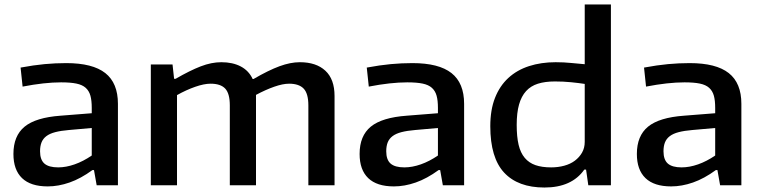

<svg xmlns="http://www.w3.org/2000/svg" viewBox="-20 -828 3404 858"><path d="M193 5Q117 5 78.5 -32Q40 -69 40 -140Q40 -221 90 -262Q140 -303 251 -311L390 -322V-346Q390 -379 384 -400.5Q378 -422 363 -435.5Q348 -449 321.5 -454.5Q295 -460 253 -460Q179 -460 81 -441L72 -526Q131 -537 179.5 -541.5Q228 -546 276 -546Q394 -546 450.5 -501.5Q507 -457 507 -364V0H412L400 -68H393Q341 -30 291 -12.5Q241 5 193 5ZM240 -80Q275 -80 313.5 -93.5Q352 -107 390 -133V-256L288 -247Q252 -244 227 -237.5Q202 -231 187 -219.5Q172 -208 165.5 -191.5Q159 -175 159 -152Q159 -114 178.5 -97Q198 -80 240 -80Z M654 -540H751L758 -476H765Q829 -513 877 -531.5Q925 -550 969 -550Q1020 -550 1056 -531Q1092 -512 1109 -475H1113Q1180 -514 1229 -532Q1278 -550 1320 -550Q1393 -550 1434 -512Q1475 -474 1475 -399V0H1358V-357Q1358 -410 1337 -432Q1316 -454 1272 -454Q1244 -454 1205.5 -440.5Q1167 -427 1124 -404V0H1007V-357Q1007 -410 986.5 -432Q966 -454 921 -454Q892 -454 852 -440Q812 -426 771 -403V0H654Z M1740 5Q1664 5 1625.5 -32Q1587 -69 1587 -140Q1587 -221 1637 -262Q1687 -303 1798 -311L1937 -322V-346Q1937 -379 1931 -400.5Q1925 -422 1910 -435.5Q1895 -449 1868.5 -454.5Q1842 -460 1800 -460Q1726 -460 1628 -441L1619 -526Q1678 -537 1726.5 -541.5Q1775 -546 1823 -546Q1941 -546 1997.5 -501.5Q2054 -457 2054 -364V0H1959L1947 -68H1940Q1888 -30 1838 -12.5Q1788 5 1740 5ZM1787 -80Q1822 -80 1860.5 -93.5Q1899 -107 1937 -133V-256L1835 -247Q1799 -244 1774 -237.5Q1749 -231 1734 -219.5Q1719 -208 1712.5 -191.5Q1706 -175 1706 -152Q1706 -114 1725.5 -97Q1745 -80 1787 -80Z M2413 10Q2295 10 2233 -56.5Q2171 -123 2171 -264Q2171 -337 2192 -390.5Q2213 -444 2251.5 -479.5Q2290 -515 2344 -532.5Q2398 -550 2463 -550Q2500 -550 2533.5 -546.5Q2567 -543 2593 -541V-808H2710V0H2609L2599 -70H2591Q2535 10 2413 10ZM2443 -80Q2474 -80 2501.5 -87.5Q2529 -95 2549 -110Q2569 -125 2581 -146Q2593 -167 2593 -194V-453Q2567 -457 2532.5 -460.5Q2498 -464 2460 -464Q2416 -464 2384 -454Q2352 -444 2331 -421Q2310 -398 2299.5 -361Q2289 -324 2289 -270Q2289 -217 2297.5 -181Q2306 -145 2325 -122.5Q2344 -100 2373 -90Q2402 -80 2443 -80Z M2979 5Q2903 5 2864.5 -32Q2826 -69 2826 -140Q2826 -221 2876 -262Q2926 -303 3037 -311L3176 -322V-346Q3176 -379 3170 -400.5Q3164 -422 3149 -435.5Q3134 -449 3107.5 -454.5Q3081 -460 3039 -460Q2965 -460 2867 -441L2858 -526Q2917 -537 2965.5 -541.5Q3014 -546 3062 -546Q3180 -546 3236.5 -501.5Q3293 -457 3293 -364V0H3198L3186 -68H3179Q3127 -30 3077 -12.5Q3027 5 2979 5ZM3026 -80Q3061 -80 3099.5 -93.5Q3138 -107 3176 -133V-256L3074 -247Q3038 -244 3013 -237.5Q2988 -231 2973 -219.5Q2958 -208 2951.5 -191.5Q2945 -175 2945 -152Q2945 -114 2964.5 -97Q2984 -80 3026 -80Z"/></svg>

Font: Encode Sans Wide
Style: Medium
Weight: 500
Designer: Pablo Impallari, Andres Torresi
Foundry: Pablo Impallari, Andres Torresi
Version: Version 1.000; ttfautohint (v1.00) -l 8 -r 50 -G 200 -x 14 -